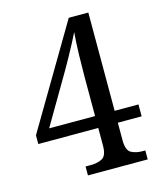

<svg xmlns="http://www.w3.org/2000/svg" viewBox="-108 -793 732 872"><g transform="rotate(-15 258.0 -357.0)"><path d="M197 0V-42H222Q254 -42 276 -54Q298 -66 298 -114V-196H16V-237L298 -714H390V-252H502V-196H390V-114Q390 -66 412 -54Q434 -42 466 -42H478V0ZM82 -252H298V-438Q298 -482 299.5 -540Q301 -598 305 -645Q298 -630 282.5 -600.5Q267 -571 249.5 -539.5Q232 -508 221 -489Z"/></g></svg>

Font: Noto Serif SemiCondensed
Style: Regular
Weight: 400
Width: 4
Designer: Monotype Design Team
Foundry: Monotype Imaging Inc.
Version: Version 2.013